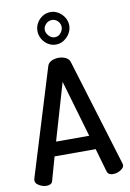

<svg xmlns="http://www.w3.org/2000/svg" viewBox="-107 -1077 775 1141"><g transform="rotate(-10 280.5 -506.5)"><path d="M79 0Q65 0 49 -6Q33 -12 23 -21.5Q13 -31 13 -44Q13 -47 14 -53L213 -701Q219 -719 238.5 -728Q258 -737 280 -737Q303 -737 322.5 -728Q342 -719 348 -701L546 -53Q548 -47 548 -44Q548 -32 537.5 -22Q527 -12 511.5 -6Q496 0 481 0Q468 0 458.5 -5Q449 -10 445 -22L404 -164H156L116 -22Q113 -10 102.5 -5Q92 0 79 0ZM180 -249H380L280 -592ZM280 -817Q255 -817 233 -830.5Q211 -844 198 -867Q185 -890 185 -915Q185 -941 197.5 -963Q210 -985 232 -999Q254 -1013 281 -1013Q306 -1013 328 -999.5Q350 -986 363.5 -963.5Q377 -941 377 -916Q377 -890 363.5 -867.5Q350 -845 328 -831Q306 -817 280 -817ZM281 -861Q302 -861 316.5 -878Q331 -895 331 -915Q331 -934 316.5 -949.5Q302 -965 281 -965Q259 -965 244 -949Q229 -933 229 -915Q229 -896 244.5 -878.5Q260 -861 281 -861Z"/></g></svg>

Font: Dosis ExtraLight SemiBold
Style: Regular
Weight: 600
Version: Version 3.001; ttfautohint (v1.8.2)